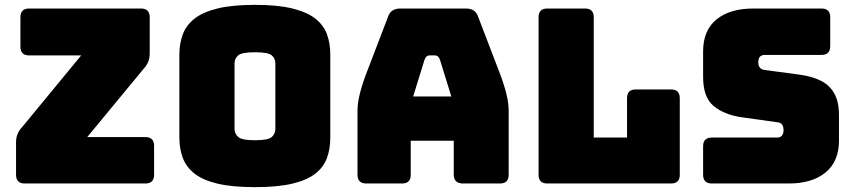

<svg xmlns="http://www.w3.org/2000/svg" viewBox="-20 -755 3512 790"><path d="M578 0H82Q46 0 46 -36V-170Q46 -206 71 -232L314 -527H100Q64 -527 64 -563V-684Q64 -720 100 -720H560Q596 -720 596 -684V-535Q596 -498 571 -472L339 -191H578Q614 -191 614 -155V-36Q614 0 578 0Z M1339 -189Q1339 -143 1325.5 -105.5Q1312 -68 1278 -41Q1244 -14 1183.5 0.5Q1123 15 1029 15Q935 15 874.5 0.5Q814 -14 780 -41Q746 -68 732 -105.5Q718 -143 718 -189V-530Q718 -576 732 -613.5Q746 -651 780 -678Q814 -705 874.5 -720Q935 -735 1029 -735Q1123 -735 1183.5 -720Q1244 -705 1278 -678Q1312 -651 1325.5 -613.5Q1339 -576 1339 -530ZM945 -225Q945 -205 960 -191.5Q975 -178 1029 -178Q1084 -178 1098.5 -191.5Q1113 -205 1113 -225V-494Q1113 -514 1098.5 -527Q1084 -540 1029 -540Q975 -540 960 -527Q945 -514 945 -494Z M1670 -36Q1670 0 1634 0H1487Q1451 0 1451 -36V-300Q1451 -330 1460.5 -369Q1470 -408 1490 -460L1577 -687Q1588 -720 1628 -720H1897Q1936 -720 1947 -687L2034 -460Q2054 -408 2063.5 -369Q2073 -330 2073 -300V-36Q2073 0 2037 0H1886Q1847 0 1847 -36V-176H1670ZM1727 -510 1680 -358H1837L1790 -510Q1783 -527 1771 -527H1746Q1734 -527 1727 -510Z M2741 0H2232Q2196 0 2196 -36V-684Q2196 -720 2232 -720H2387Q2423 -720 2423 -684V-189H2560V-351Q2560 -387 2596 -387H2741Q2777 -387 2777 -351V-36Q2777 0 2741 0Z M3225 0H2909Q2873 0 2873 -36V-153Q2873 -189 2909 -189H3178Q3191 -189 3197.5 -197.5Q3204 -206 3204 -218Q3204 -235 3197.5 -243Q3191 -251 3178 -252L3028 -273Q2958 -284 2915.5 -319.5Q2873 -355 2873 -439V-544Q2873 -630 2928 -675Q2983 -720 3080 -720H3360Q3396 -720 3396 -684V-565Q3396 -529 3360 -529H3127Q3100 -529 3100 -499Q3100 -470 3127 -467L3276 -447Q3323 -440 3358 -422.5Q3393 -405 3412.5 -371Q3432 -337 3432 -281V-176Q3432 -91 3377 -45.5Q3322 0 3225 0Z"/></svg>

Font: Bungee Tint
Style: Regular
Weight: 400
Designer: David Jonathan Ross
Foundry: David Jonathan Ross
Version: Version 2.001